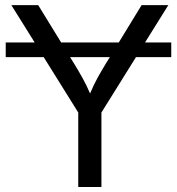

<svg xmlns="http://www.w3.org/2000/svg" viewBox="-20 -748 708 768"><path d="M665 -578.1V-519.5H523.9L385.7 -297.9V0H293V-297.9L154.8 -519.5H2.9V-578.1H118.7L25.4 -727.5H132.8L224.6 -578.1H455.1L546.4 -727.5H653.3L560.1 -578.1ZM419.4 -519.5H260.3L276.9 -492.7Q295.4 -462.4 310.5 -435.3Q325.7 -408.2 340.3 -374Q355 -409.2 370.1 -436.5Q385.3 -463.9 402.8 -492.7Z"/></svg>

Font: Inter
Style: Regular
Weight: 400
Designer: Rasmus Andersson
Foundry: rsms
Version: Version 4.001;git-9221beed3